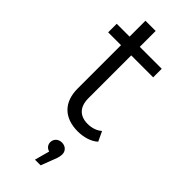

<svg xmlns="http://www.w3.org/2000/svg" viewBox="-288 -681 983 983"><g transform="rotate(45 203.5 -189.5)"><path d="M184 -526V-641H110V-526H17V-464H110V-150C110 -52 166 5 266 5C307 5 350 -7 377 -32L352 -85C332 -67 304 -58 274 -58C216 -58 184 -92 184 -154V-464H343V-526ZM282 189C290 170 293 156 293 143C293 121 276 102 249 102C223 102 205 120 205 143C205 161 216 176 235 181L213 262H254Z"/></g></svg>

Font: Montserrat-Alt1
Style: Regular
Weight: 400
Designer: Differentunic
Foundry: Differentunic
Version: Version 7.222